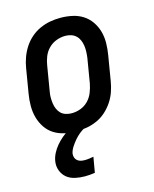

<svg xmlns="http://www.w3.org/2000/svg" viewBox="-113 -604 726 904"><g transform="rotate(-15 250.0 -152.5)"><path d="M205 8Q175 8 147 2Q119 -4 96 -18.5Q73 -33 57.5 -56Q42 -79 34.5 -106Q27 -133 27 -162.5Q27 -192 32 -221L52 -341Q56 -366 65 -391Q74 -416 88.5 -438.5Q103 -461 123.5 -479Q144 -497 168.5 -508Q193 -519 218 -523.5Q243 -528 268 -528Q298 -528 326 -522Q354 -516 377 -501.5Q400 -487 416 -464Q432 -441 439.5 -414Q447 -387 446.5 -357.5Q446 -328 441 -299L421 -179Q417 -154 408.5 -129Q400 -104 385 -81.5Q370 -59 350 -41Q330 -23 305.5 -12Q281 -1 255.5 3.5Q230 8 205 8ZM205 -80Q227 -80 248.5 -88Q270 -96 286 -112.5Q302 -129 310.5 -150.5Q319 -172 323 -193L343 -313Q345 -328 345.5 -343Q346 -358 344 -372Q342 -386 336.5 -399Q331 -412 321 -421.5Q311 -431 297.5 -435.5Q284 -440 269 -440Q247 -440 225.5 -432Q204 -424 187.5 -407.5Q171 -391 162.5 -369.5Q154 -348 151 -327L131 -207Q128 -192 128 -177Q128 -162 130 -148Q132 -134 137.5 -121Q143 -108 152.5 -98.5Q162 -89 176 -84.5Q190 -80 205 -80ZM188 223Q164 223 141 218Q118 213 101 199.5Q84 186 75.5 164Q67 142 71 118Q74 99 83.5 80.5Q93 62 106.5 46Q120 30 136 16.5Q152 3 170 -8H251L250 0Q233 8 219 19.5Q205 31 193.5 44.5Q182 58 172 73.5Q162 89 159 105Q158 115 161 124Q164 133 171.5 139Q179 145 188 147Q197 149 207 149Q218 149 228.5 147.5Q239 146 250 144L237 219Q225 221 212.5 222Q200 223 188 223Z"/></g></svg>

Font: Iosevka Semibold Oblique
Style: Regular
Weight: 600
Italic angle: -9°
Monospace: yes
Designer: Belleve Invis
Foundry: Belleve Invis
Version: Version 32.5.0; ttfautohint (v1.8.4)